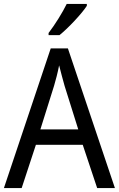

<svg xmlns="http://www.w3.org/2000/svg" viewBox="-20 -1030 610 984"><path d="M425 -1000V-1010H322C300 -965 262 -904 229 -861V-850H285C330 -886 400 -961 425 -1000ZM478 -66H569L328 -782H240L0 -66H91L164 -288H404ZM311 -590 381 -367H187L257 -590C265 -617 276 -658 283 -695C289 -668 305 -613 311 -590Z"/></svg>

Font: Noto Sans Malayalam UI SemiCondensed
Style: Regular
Weight: 400
Width: 4
Designer: Jelle Bosma - Monotype Design Team
Foundry: Monotype Imaging Inc.
Version: Version 2.104